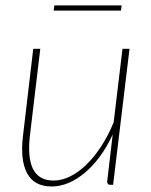

<svg xmlns="http://www.w3.org/2000/svg" viewBox="-20 -670 549 696"><path d="M52.5 0ZM126 -493 88.5 -179Q84 -140 86.5 -109.8Q89 -79.5 99.2 -58.5Q109.5 -37.5 128 -26.5Q146.5 -15.5 174 -15.5Q203.5 -15.5 233.8 -30.2Q264 -45 292.5 -72.5Q321 -100 346.5 -139Q372 -178 392 -226.5L424 -493H449.5L390 0H379.5Q373.5 0 371 -3.5Q368.5 -7 368.5 -11.5L388.5 -182.5Q368.5 -139 343 -104Q317.5 -69 288.5 -44.5Q259.5 -20 228.8 -7Q198 6 167.5 6Q103.5 6 78 -42.5Q52.5 -91 63.5 -179L100.5 -493ZM177 -650.5H421L418.5 -631.5H174.5Z"/></svg>

Font: Lato Thin
Style: Italic
Weight: 200
Italic angle: -7°
Designer: Lukasz Dziedzic
Foundry: tyPoland Lukasz Dziedzic
Version: Version 2.007; 2014-02-27